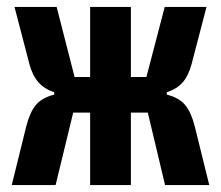

<svg xmlns="http://www.w3.org/2000/svg" viewBox="-20 -536 640 556"><path d="M241 -210H192L141 0H14L56 -170Q66 -210 83.5 -231.5Q101 -253 137 -262V-269Q109 -278 91.5 -297.5Q74 -317 65 -351L22 -516H144L196 -313H241V-516H359V-313H404L457 -516H578L535 -351Q526 -317 509 -297.5Q492 -278 463 -269V-262Q499 -253 516.5 -231.5Q534 -210 544 -170L586 0H458L408 -210H359V0H241Z"/></svg>

Font: Lilex
Style: Regular
Weight: 400
Monospace: yes
Designer: Mike Abbink, Paul van der Laan, Pieter van Rosmalen, Mikhael Khrustik
Foundry: Mikhael Khrustik
Version: Version 2.510